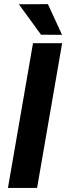

<svg xmlns="http://www.w3.org/2000/svg" viewBox="-20 -923 325 943"><path d="M215.3 -902.8 284.7 -752 181.6 -752.4 72.8 -901.9ZM285.2 -710.9 162.1 0H19L142.1 -710.9Z"/></svg>

Font: Mardoto
Style: Bold Italic
Weight: 700
Italic angle: -12°
Designer: Christian Robertson, Vahan Hovhannisyan
Foundry: Google
Version: Version 1.000